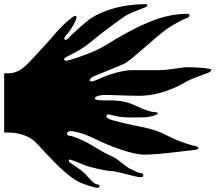

<svg xmlns="http://www.w3.org/2000/svg" viewBox="-30 -793 1050 920"><path d="M438 107C444 107 447 103 447 99C447 95 444 91 439 91C427 91 413 80 390 53C373 34 361 24 346 14C331 4 316 -6 305 -14C294 -22 301 -32 311 -27C315 -25 331 -21 364 -6C397 9 482 27 507 27C532 27 620 56 642 56C665 56 657 37 647 37C637 37 616 27 592 15C568 3 538 -29 512 -41C486 -53 460 -66 415 -94C370 -122 316 -142 306 -142C296 -142 291 -147 291 -153C291 -159 297 -165 309 -165C322 -165 366 -157 424 -128C482 -99 597 -52 662 -52C732 -52 873 -72 903 -75C933 -78 919 -91 903 -94C887 -97 829 -113 770 -144C711 -175 653 -184 613 -192C573 -200 509 -216 497 -221C485 -226 480 -230 480 -235C480 -242 484 -245 490 -245C498 -245 530 -230 595 -230C643 -230 678 -229 708 -239C738 -249 725 -256 710 -256C695 -256 664 -265 612 -290C560 -315 503 -312 469 -312C429 -312 425 -317 425 -322C425 -330 446 -338 469 -338C513 -338 588 -334 638 -334C746 -334 840 -388 861 -401C882 -414 958 -440 967 -444C976 -448 982 -452 982 -459C982 -466 907 -471 871 -471C835 -471 780 -457 735 -457H607C536 -457 453 -419 440 -413C427 -407 413 -403 408 -403C402 -403 400 -405 400 -408C400 -414 407 -422 419 -427C430 -432 530 -473 562 -486C594 -499 713 -615 775 -658C804 -678 848 -700 866 -707C884 -714 880 -727 868 -727C785 -727 714 -700 679 -685C644 -670 578 -640 494 -587C459 -565 426 -548 388 -534C350 -520 305 -504 289 -502C273 -500 277 -515 282 -517C287 -519 340 -547 357 -557C374 -567 403 -589 431 -613C459 -637 547 -701 563 -712C592 -732 649 -750 666 -758C683 -766 675 -773 669 -773C517 -773 423 -720 394 -697C365 -674 323 -636 310 -623C297 -610 291 -602 286 -602C281 -602 278 -604 278 -609C278 -615 291 -629 301 -641C312 -654 337 -698 337 -709C337 -713 334 -717 330 -717C325 -717 315 -710 296 -694C282 -682 249 -650 232 -629C215 -608 158 -546 125 -511C92 -476 62 -442 10 -442H-10V-158H10C44 -158 103 -150 143 -109C183 -68 264 29 337 73C358 86 421 107 438 107Z"/></svg>

Font: Teranoptia Furiae
Style: Regular
Weight: 400
Designer: Ariel Martín Pérez
Foundry: Tunera Type Foundry
Version: Version 1.001;FEAKit 1.0